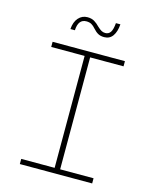

<svg xmlns="http://www.w3.org/2000/svg" viewBox="-131 -990 862 1077"><g transform="rotate(15 300.0 -451.5)"><path d="M90 0V-30H284V-680H90V-710H510V-680H316V-30H510V0ZM362 -810Q341 -810 326.5 -818Q312 -826 298 -842Q286 -856 274 -863Q262 -870 244 -870Q197 -870 194 -805H168Q171 -847 192 -870.5Q213 -894 244 -894Q268 -894 284.5 -884Q301 -874 316 -858Q330 -845 340 -839.5Q350 -834 362 -834Q382 -834 392.5 -850Q403 -866 406 -903H432Q429 -860 411.5 -835Q394 -810 362 -810Z"/></g></svg>

Font: Geist Mono Thin
Style: Regular
Weight: 100
Monospace: yes
Designer: Basement.studio, Andrés Briganti, Mateo Zaragoza
Foundry: Basement.studio, Vercel, Andrés Briganti, Guido Ferreyra, Mateo Zaragoza
Version: Version 1.500; ttfautohint (v1.8.4.7-5d5b)